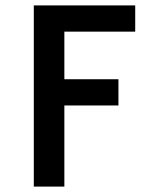

<svg xmlns="http://www.w3.org/2000/svg" viewBox="-20 -690 590 710"><path d="M105 0V-670H480V-573H218V-397H418V-300H218V0Z"/></svg>

Font: Lode Term
Style: Bold
Weight: 700
Monospace: yes
Designer: Belleve Invis
Foundry: Belleve Invis
Version: Version 29.2.0